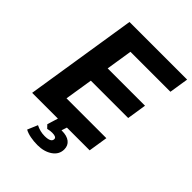

<svg xmlns="http://www.w3.org/2000/svg" viewBox="-255 -823 1138 1138"><g transform="rotate(45 313.5 -254.0)"><path d="M33 0 144 -705H627L608 -584H273L247 -419H560L541 -297H228L200 -121H534L515 0ZM274 197Q243 197 214.5 191.5Q186 186 166 175L193 111Q228 129 266 129Q320 129 320 101Q320 83 285 83Q277 83 268 84Q259 85 247 88L228 68L255 -20H331L313 34H317Q359 34 382 52Q405 70 405 102Q405 145 367.5 171Q330 197 274 197Z"/></g></svg>

Font: Nunito Sans ExtraBold
Style: Italic
Weight: 800
Italic angle: -9°
Designer: Vernon Adams
Foundry: Vernon Adams
Version: Version 3.006; ttfautohint (v1.8.3)